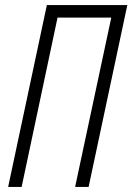

<svg xmlns="http://www.w3.org/2000/svg" viewBox="-20 -734 520 754"><path d="M12 0 164 -714H480L328 0H275L417 -665H206L65 0Z"/></svg>

Font: Noto Sans ExtraCondensed Light
Style: Italic
Weight: 300
Width: 2
Italic angle: -12°
Designer: Monotype Design Team
Foundry: Monotype Imaging Inc.
Version: Version 2.013; ttfautohint (v1.8.4.7-5d5b)